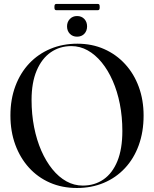

<svg xmlns="http://www.w3.org/2000/svg" viewBox="-20 -928 769 958"><path d="M366 -710Q439 -710 499.5 -683.2Q560 -656.5 604.2 -608.2Q648.5 -560 672.5 -494.5Q696.5 -429 696.5 -351.5Q696.5 -270 672.2 -203.2Q648 -136.5 603.2 -88.8Q558.5 -41 497.5 -15.5Q436.5 10 363.5 10Q290 10 229.2 -16.5Q168.5 -43 124.5 -91.5Q80.5 -140 56.2 -206.2Q32 -272.5 32 -352Q32 -432.5 56.8 -498.5Q81.5 -564.5 126.2 -611.8Q171 -659 232 -684.5Q293 -710 366 -710ZM590.5 -274.5Q590.5 -345.5 578 -409Q565.5 -472.5 542.2 -525.2Q519 -578 487.2 -616.8Q455.5 -655.5 417.2 -676.8Q379 -698 336 -698Q278 -698 233.2 -667Q188.5 -636 163 -576Q137.5 -516 137.5 -429.5Q137.5 -358 150.2 -293.5Q163 -229 186.2 -176Q209.5 -123 241.2 -83.8Q273 -44.5 311.5 -23.2Q350 -2 393 -2Q452 -2 496.5 -32.8Q541 -63.5 565.8 -124.2Q590.5 -185 590.5 -274.5ZM364.5 -745Q342.5 -745 328.5 -759.5Q314.5 -774 314.5 -796.5Q314.5 -818.5 328.5 -833.2Q342.5 -848 364.5 -848Q387 -848 400.8 -833.2Q414.5 -818.5 414.5 -796.5Q414.5 -774 400.8 -759.5Q387 -745 364.5 -745ZM251.5 -892.5Q251.5 -902 253.8 -905.2Q256 -908.5 262 -908.5H467Q473 -908.5 475.2 -905.5Q477.5 -902.5 477.5 -892.5Q477.5 -883.5 475.2 -880.2Q473 -877 467 -877H262Q256 -877 253.8 -880.2Q251.5 -883.5 251.5 -892.5Z"/></svg>

Font: Fraunces 120pt
Style: Regular
Weight: 400
Version: Version 1.000;[b76b70a41]